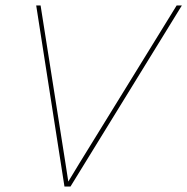

<svg xmlns="http://www.w3.org/2000/svg" viewBox="-20 -680 683 700"><path d="M643 -660 237 0H215L112 -660H128L218 -89L229 -18L269 -84L624 -660Z"/></svg>

Font: Elaine Sans Thin
Style: Italic
Weight: 250
Italic angle: -13°
Designer: Wei Huang
Foundry: Wei Huang
Version: Version 2.001;December 24, 2019;FontCreator 12.0.0.2547 64-b